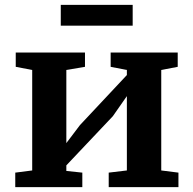

<svg xmlns="http://www.w3.org/2000/svg" viewBox="-20 -773 798 793"><path d="M331 -556V-497L254 -484V-182L310 -256L504 -463V-484L437 -497V-556H714V-497L646 -484V-69L717 -60V0H429V-60L504 -69V-376L446 -293L254 -90V-67L320 -60V0H43V-60L113 -69V-484L45 -497V-556ZM528 -667H231V-753H528Z"/></svg>

Font: Koeln Type Serif
Style: Bold
Weight: 700
Designer: Eben Sorkin
Foundry: Eben Sorkin
Version: Version 2.002